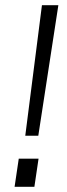

<svg xmlns="http://www.w3.org/2000/svg" viewBox="-20 -717 258 737"><path d="M77 -196 141 -697H204L127 -196ZM36 0 52 -108H128L112 0Z"/></svg>

Font: Hanken Grotesk Light
Style: Italic
Weight: 300
Italic angle: -8°
Designer: Alfredo Marco Pradil
Foundry: Hanken Design Co.
Version: Version 3.013